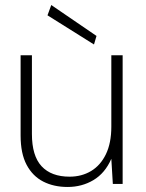

<svg xmlns="http://www.w3.org/2000/svg" viewBox="-20 -732 580 764"><path d="M249 12Q194 12 152 -9.5Q110 -31 86 -76Q62 -121 62 -193V-512H107V-199Q107 -112 145.5 -70.5Q184 -29 257 -29Q305 -29 342.5 -51.5Q380 -74 401.5 -118.5Q423 -163 423 -228V-512H468V0H429L423 -100Q398 -43 352 -15.5Q306 12 249 12ZM354 -555 169 -671 184 -712 364 -589Z"/></svg>

Font: DM Sans 12pt ExtraLight
Style: Regular
Weight: 250
Version: Version 4.004;gftools[0.9.30]